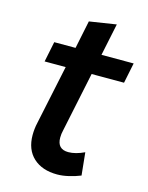

<svg xmlns="http://www.w3.org/2000/svg" viewBox="-104 -724 618 801"><g transform="rotate(15 205.0 -323.5)"><path d="M49 -431 67 -519H159L184 -640L300 -658L271 -519H410L392 -431H252L198 -173Q194 -157 194 -141Q194 -91 242 -91Q273 -91 311 -109L321 -11Q299 -2 272 4.5Q245 11 221 11Q156 11 118 -24Q80 -59 80 -122Q80 -135 81.5 -148.5Q83 -162 86 -175L140 -431Z"/></g></svg>

Font: Radio Canada Medium
Style: Italic
Weight: 500
Italic angle: -12°
Designer: Charles Daoud, Etienne Aubert Bonn, Alexandre Saumier Demers, Jacques Le Bailly
Foundry: Radio-Canada
Version: Version 2.104; ttfautohint (v1.8.4.7-5d5b);gftools[0.9.28.de